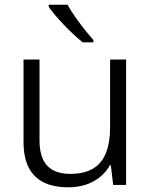

<svg xmlns="http://www.w3.org/2000/svg" viewBox="-20 -786 643 816"><path d="M516 -533V0H461L451 -84H447Q432 -56 406 -34.5Q380 -13 346 -1.5Q312 10 270 10Q208 10 165.5 -11Q123 -32 101.5 -75Q80 -118 80 -184V-533H148V-189Q148 -117 180.5 -82Q213 -47 279 -47Q338 -47 375.5 -69.5Q413 -92 430.5 -136.5Q448 -181 448 -247V-533ZM267 -766Q279 -744 298 -716.5Q317 -689 338.5 -662Q360 -635 377 -616V-606H331Q313 -621 292 -640.5Q271 -660 251 -681Q231 -702 214 -722Q197 -742 187 -757V-766Z"/></svg>

Font: Noto Sans Oriya Light
Style: Regular
Weight: 300
Version: Version 2.003